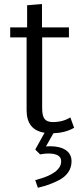

<svg xmlns="http://www.w3.org/2000/svg" viewBox="-20 -632 386 926"><path d="M150 236.7Q275 205 275 145.8Q275 108.3 212.5 108.3Q196.7 108.3 173.3 112.5L150 89.2L195 8.3Q108.3 -5 108.3 -100.8V-451.7H29.2V-500H110.8V-606.7L182.5 -612.5V-500H312.5V-451.7H183.3V-110.8Q183.3 -72.5 195.4 -57.9Q207.5 -43.3 235 -43.3Q283.3 -43.3 319.2 -65.8L337.5 -15.8Q296.7 8.3 237.5 10.8L201.7 74.2Q207.5 73.3 220.8 73.3Q270 73.3 297.5 92.1Q325 110.8 325 145.8Q325 175.8 308.8 199.2Q292.5 222.5 264.6 236.7Q236.7 250.8 215.4 258.3Q194.2 265.8 170 271.7Q165 272.5 162.5 273.3Z"/></svg>

Font: Boon
Style: Regular
Weight: 400
Designer: Sungsit Sawaiwan
Foundry: FontUni
Version: Version 3.0